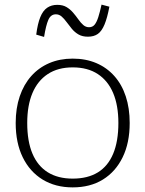

<svg xmlns="http://www.w3.org/2000/svg" viewBox="-20 -801 630 832"><path d="M542 -268Q542 -182 511.5 -119.5Q481 -57 426 -23Q371 11 295 11Q220 11 164.5 -23Q109 -57 78.5 -119.5Q48 -182 48 -268Q48 -332 65.5 -383.5Q83 -435 115.5 -471.5Q148 -508 193.5 -527.5Q239 -547 295 -547Q352 -547 397.5 -527.5Q443 -508 475.5 -471.5Q508 -435 525 -383.5Q542 -332 542 -268ZM98 -268Q98 -189 120.5 -135.5Q143 -82 187 -54.5Q231 -27 295 -27Q360 -27 404 -54Q448 -81 470.5 -135Q493 -189 493 -268Q493 -344 470.5 -397.5Q448 -451 404 -480Q360 -509 295 -509Q231 -509 187 -480Q143 -451 120.5 -397.5Q98 -344 98 -268ZM361 -642Q337 -642 320.5 -651.5Q304 -661 291.5 -676Q279 -691 268.5 -705.5Q258 -720 247 -729.5Q236 -739 222 -739Q200 -739 189.5 -715Q179 -691 171 -641L137 -651Q143 -698 154.5 -726.5Q166 -755 184.5 -767.5Q203 -780 228 -780Q252 -780 268 -770.5Q284 -761 296.5 -746.5Q309 -732 319.5 -717Q330 -702 341 -692.5Q352 -683 366 -683Q381 -683 390 -694Q399 -705 406 -727Q413 -749 420 -781L454 -772Q445 -724 433 -695Q421 -666 404 -654Q387 -642 361 -642Z"/></svg>

Font: Roboto Serif 20pt Thin
Style: Regular
Weight: 250
Version: Version 1.008